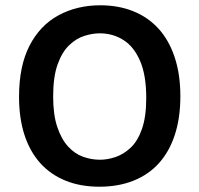

<svg xmlns="http://www.w3.org/2000/svg" viewBox="-20 -693 754 726"><path d="M356 13Q284 13 227.5 -10Q171 -33 132 -76.5Q93 -120 72.5 -183Q52 -246 52 -327Q52 -443 91.5 -520Q131 -597 201 -635Q271 -673 359 -673Q428 -673 484 -650.5Q540 -628 579.5 -584.5Q619 -541 640.5 -476.5Q662 -412 662 -329Q662 -247 641 -183Q620 -119 580.5 -75.5Q541 -32 484 -9.5Q427 13 356 13ZM358 -89Q387 -89 417.5 -99.5Q448 -110 474.5 -135Q501 -160 517 -206Q533 -252 533 -323Q533 -408 510 -462Q487 -516 447 -541.5Q407 -567 357 -567Q330 -567 299.5 -557.5Q269 -548 242 -522.5Q215 -497 198 -450Q181 -403 181 -328Q181 -259 196.5 -213Q212 -167 237 -139.5Q262 -112 293.5 -100.5Q325 -89 358 -89Z"/></svg>

Font: Bricolage Grotesque 48pt Condensed ExtraBold SemiBold
Style: Regular
Weight: 600
Version: Version 1.000;gftools[0.9.30]